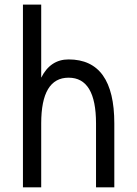

<svg xmlns="http://www.w3.org/2000/svg" viewBox="-20 -801 587 821"><path d="M78.1 0V-781.2H156.2V-468.8Q195.3 -546.9 273.4 -546.9Q468.8 -546.9 468.8 -273.4V0H390.6V-273.4Q390.6 -468.8 273.4 -468.8Q156.2 -468.8 156.2 -273.4V0Z"/></svg>

Font: Luculent
Style: Regular
Weight: 400
Monospace: yes
Designer: Andrew Kensler
Version: Version 1.0.0-845fa02f9341